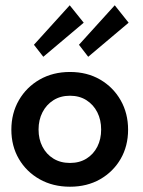

<svg xmlns="http://www.w3.org/2000/svg" viewBox="-20 -695 540 727"><path d="M245 12Q180.5 12 130.2 -16.2Q80 -44.5 51.5 -93.2Q23 -142 23 -204Q23 -266 51.5 -315.5Q80 -365 130.2 -393.8Q180.5 -422.5 245 -422.5Q309.5 -422.5 359 -393.8Q408.5 -365 436.8 -315.5Q465 -266 465 -204Q465 -142 436.8 -93.2Q408.5 -44.5 359 -16.2Q309.5 12 245 12ZM245 -78Q281 -78 307.5 -94.5Q334 -111 348.5 -139.5Q363 -168 363 -204.5Q363 -241 348.5 -269.8Q334 -298.5 307.5 -315.5Q281 -332.5 245 -332.5Q209 -332.5 182.2 -315.5Q155.5 -298.5 140.8 -269.8Q126 -241 126 -204.5Q126 -168 140.8 -139.5Q155.5 -111 182.2 -94.5Q209 -78 245 -78ZM314 -480 279 -525.5 414.5 -675 467 -609ZM144 -480 108.5 -525.5 244 -675 297 -609Z"/></svg>

Font: League Spartan Medium
Style: Regular
Weight: 500
Foundry: The League of Moveable Type
Version: Version 2.002